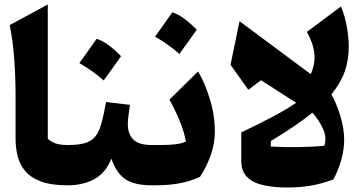

<svg xmlns="http://www.w3.org/2000/svg" viewBox="-20 -831 1627 861"><path d="M194.3 -811V-208.5Q208.5 -195.3 229 -188Q249.5 -180.7 283.2 -180.7H283.7V0H283.2Q209.5 0 163.3 -17.3Q117.2 -34.7 92.5 -64.5Q67.9 -94.2 58.8 -131.8Q49.8 -169.4 49.8 -210V-397.9Q49.8 -486.3 43.7 -568.6Q37.6 -650.9 23.4 -718.3Z M413.6 -657.2Q443.8 -646.5 470.9 -625.7Q498 -605 522.9 -579.1Q503.9 -552.2 484.6 -525.1Q465.3 -498 444.8 -470.2Q420.9 -491.7 393.8 -511.2Q366.7 -530.8 335.9 -547.9Q356 -575.7 375.2 -603Q394.5 -630.4 413.6 -657.2ZM283.7 0Q273.4 0 268.3 -8.1Q263.2 -16.1 263.2 -37.6V-143.1Q263.2 -164.6 268.3 -172.6Q273.4 -180.7 283.7 -180.7Q332 -180.7 361.6 -189.5Q391.1 -198.2 408 -219.7Q424.8 -241.2 435.1 -278.6Q445.3 -315.9 455.6 -373.5L563 -360.8Q559.1 -336.4 556.2 -313.7Q553.2 -291 553.2 -272.5Q553.2 -231 577.4 -205.8Q601.6 -180.7 660.6 -180.7H661.1V0H660.6Q582.5 0 541.7 -27.8Q501 -55.7 479.5 -119.6Q454.1 -55.7 403.3 -27.8Q352.5 0 283.7 0Z M752.9 -775.9Q783.2 -765.1 810.3 -744.4Q837.4 -723.6 862.3 -697.8Q843.3 -670.9 824 -643.8Q804.7 -616.7 784.2 -588.9Q760.3 -610.4 733.2 -629.9Q706.1 -649.4 675.3 -666.5Q695.3 -694.3 714.6 -721.7Q733.9 -749 752.9 -775.9ZM661.1 0Q650.9 0 645.8 -8.1Q640.6 -16.1 640.6 -37.6V-143.1Q640.6 -164.6 645.8 -172.6Q650.9 -180.7 661.1 -180.7H703.6Q736.8 -180.7 765.1 -183.8Q793.5 -187 813.5 -196.3Q806.2 -239.3 786.1 -288.1Q766.1 -336.9 739.7 -384.3L868.2 -510.7Q898.4 -460.4 920.9 -387.5Q943.4 -314.5 943.4 -240.2Q943.4 -189 926 -137.9Q908.7 -86.9 877 -38.1Q834 -18.1 785.4 -9Q736.8 0 676.8 0Z M1308.1 -370.1 1150.4 -471.2 1093.8 -428.2 1013.7 -540.5 1054.2 -735.8 1373.5 -498.5Q1394 -544.4 1389.9 -589.4Q1385.7 -634.3 1356.4 -688L1508.8 -801.8Q1527.3 -758.8 1535.6 -710Q1543.9 -661.1 1543.9 -621.6Q1543.9 -561.5 1526.1 -510.7Q1508.3 -460 1466.3 -407.7Q1490.7 -363.3 1507.1 -308.1Q1523.4 -252.9 1523.4 -204.6Q1523.4 -160.6 1510.7 -115Q1498 -69.3 1475.1 -26.4Q1420.9 -6.3 1372.3 1.7Q1323.7 9.8 1267.6 9.8Q1208 9.8 1161.4 -0.5Q1114.7 -10.7 1088.4 -36.9Q1062 -63 1062 -109.4V-237.3Q1147.5 -277.8 1208 -310.3Q1268.6 -342.8 1308.1 -370.1ZM1380.9 -325.7Q1343.8 -295.4 1296.9 -263.7Q1250 -231.9 1194.8 -198.7L1194.3 -173.8Q1254.9 -170.4 1319.8 -171.4Q1384.8 -172.4 1434.1 -177.2Q1446.8 -212.9 1428.7 -252.9Q1410.6 -293 1380.9 -325.7Z"/></svg>

Font: Pinar-DS1-FD Bold
Style: Regular
Weight: 700
Designer: Amin Abedi
Version: Version 2.000